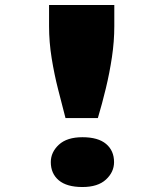

<svg xmlns="http://www.w3.org/2000/svg" viewBox="-20 -740 654 771"><path d="M243 -266Q229 -320 213.5 -380.5Q198 -441 187.5 -506Q177 -571 177 -635V-720H439V-635Q439 -574 429.5 -510.5Q420 -447 405 -385Q390 -323 373 -266ZM311 11Q248 11 216 -16Q184 -43 184 -89Q184 -129 216.5 -159Q249 -189 311 -189Q374 -189 406 -162Q438 -135 438 -89Q438 -49 405.5 -19Q373 11 311 11Z"/></svg>

Font: Lexend Tera Black
Style: Regular
Weight: 900
Version: Version 1.007